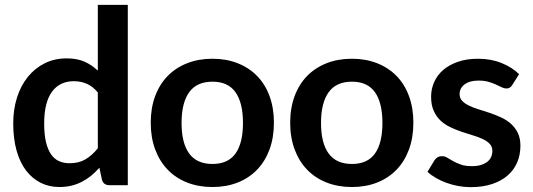

<svg xmlns="http://www.w3.org/2000/svg" viewBox="-20 -763 2196 791"><path d="M431 0Q406.5 0 400 -22.5L389.5 -72Q373.5 -54 356 -39.5Q338.5 -25 318.2 -14.5Q298 -4 274.8 1.8Q251.5 7.5 224.5 7.5Q182.5 7.5 147.5 -10Q112.5 -27.5 87.2 -60.8Q62 -94 48.2 -143Q34.5 -192 34.5 -255Q34.5 -312 50 -361Q65.5 -410 94.5 -446Q123.5 -482 164 -502.2Q204.5 -522.5 255 -522.5Q298 -522.5 328.5 -508.8Q359 -495 383 -472V-743H506.5V0ZM266.5 -90.5Q305 -90.5 332 -106.5Q359 -122.5 383 -152V-382Q362 -407.5 337.2 -418Q312.5 -428.5 284 -428.5Q256 -428.5 233.5 -418Q211 -407.5 195 -386.2Q179 -365 170.5 -332.2Q162 -299.5 162 -255Q162 -210 169.2 -178.8Q176.5 -147.5 190 -127.8Q203.5 -108 223 -99.2Q242.5 -90.5 266.5 -90.5Z M855.5 -521Q912.5 -521 959.2 -502.5Q1006 -484 1039.2 -450Q1072.5 -416 1090.5 -367Q1108.5 -318 1108.5 -257.5Q1108.5 -196.5 1090.5 -147.5Q1072.5 -98.5 1039.2 -64Q1006 -29.5 959.2 -11Q912.5 7.5 855.5 7.5Q798 7.5 751 -11Q704 -29.5 670.8 -64Q637.5 -98.5 619.2 -147.5Q601 -196.5 601 -257.5Q601 -318 619.2 -367Q637.5 -416 670.8 -450Q704 -484 751 -502.5Q798 -521 855.5 -521ZM855.5 -87.5Q919.5 -87.5 950.2 -130.5Q981 -173.5 981 -256.5Q981 -339.5 950.2 -383Q919.5 -426.5 855.5 -426.5Q790.5 -426.5 759.2 -382.8Q728 -339 728 -256.5Q728 -174 759.2 -130.8Q790.5 -87.5 855.5 -87.5Z M1430 -521Q1487 -521 1533.8 -502.5Q1580.5 -484 1613.8 -450Q1647 -416 1665 -367Q1683 -318 1683 -257.5Q1683 -196.5 1665 -147.5Q1647 -98.5 1613.8 -64Q1580.5 -29.5 1533.8 -11Q1487 7.5 1430 7.5Q1372.5 7.5 1325.5 -11Q1278.5 -29.5 1245.2 -64Q1212 -98.5 1193.8 -147.5Q1175.5 -196.5 1175.5 -257.5Q1175.5 -318 1193.8 -367Q1212 -416 1245.2 -450Q1278.5 -484 1325.5 -502.5Q1372.5 -521 1430 -521ZM1430 -87.5Q1494 -87.5 1524.8 -130.5Q1555.5 -173.5 1555.5 -256.5Q1555.5 -339.5 1524.8 -383Q1494 -426.5 1430 -426.5Q1365 -426.5 1333.8 -382.8Q1302.5 -339 1302.5 -256.5Q1302.5 -174 1333.8 -130.8Q1365 -87.5 1430 -87.5Z M2090.5 -413Q2085.5 -405 2080 -401.8Q2074.5 -398.5 2066 -398.5Q2057 -398.5 2046.8 -403.5Q2036.5 -408.5 2023 -414.8Q2009.5 -421 1992.2 -426Q1975 -431 1951.5 -431Q1915 -431 1894.2 -415.5Q1873.5 -400 1873.5 -375Q1873.5 -358.5 1884.2 -347.2Q1895 -336 1912.8 -327.5Q1930.5 -319 1953 -312.2Q1975.5 -305.5 1998.8 -297.5Q2022 -289.5 2044.5 -279.2Q2067 -269 2084.8 -253.2Q2102.5 -237.5 2113.2 -215.5Q2124 -193.5 2124 -162.5Q2124 -125.5 2110.8 -94.2Q2097.5 -63 2071.5 -40.2Q2045.5 -17.5 2007.2 -4.8Q1969 8 1919 8Q1892.5 8 1867.2 3.2Q1842 -1.5 1818.8 -10Q1795.5 -18.5 1775.8 -30Q1756 -41.5 1741 -55L1769.5 -102Q1775 -110.5 1782.5 -115Q1790 -119.5 1801.5 -119.5Q1813 -119.5 1823.2 -113Q1833.5 -106.5 1847 -99Q1860.5 -91.5 1878.8 -85Q1897 -78.5 1925 -78.5Q1947 -78.5 1962.8 -83.8Q1978.5 -89 1988.8 -97.5Q1999 -106 2003.8 -117.2Q2008.5 -128.5 2008.5 -140.5Q2008.5 -158.5 1997.8 -170Q1987 -181.5 1969.2 -190Q1951.5 -198.5 1928.8 -205.2Q1906 -212 1882.2 -220Q1858.5 -228 1835.8 -238.8Q1813 -249.5 1795.2 -266Q1777.5 -282.5 1766.8 -306.5Q1756 -330.5 1756 -364.5Q1756 -396 1768.5 -424.5Q1781 -453 1805.2 -474.2Q1829.5 -495.5 1865.8 -508.2Q1902 -521 1949.5 -521Q2002.5 -521 2046 -503.5Q2089.5 -486 2118.5 -457.5Z"/></svg>

Font: Lato
Style: Bold
Weight: 700
Designer: Lukasz Dziedzic
Foundry: tyPoland Lukasz Dziedzic
Version: Version 2.007; 2014-02-27